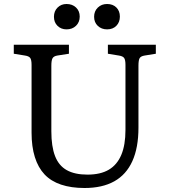

<svg xmlns="http://www.w3.org/2000/svg" viewBox="-20 -927 846 961"><path d="M403 14Q336 14 285.5 -3Q235 -20 203 -54Q171 -88 154.5 -140.5Q138 -193 138 -263V-602Q138 -627 131.5 -636.5Q125 -646 105 -649L49 -658V-703H325V-658L267 -649Q249 -646 243 -635.5Q237 -625 237 -598V-270Q237 -194 255.5 -146Q274 -98 314 -75.5Q354 -53 418 -53Q483 -53 524.5 -77.5Q566 -102 587 -151.5Q608 -201 608 -277V-602Q608 -627 601.5 -636.5Q595 -646 575 -649L520 -658V-703H760V-658L704 -649Q685 -646 679 -636Q673 -626 673 -598V-288Q673 -188 642.5 -120.5Q612 -53 552 -19.5Q492 14 403 14ZM516 -780Q488 -780 469.5 -797.5Q451 -815 451 -843Q451 -871 469.5 -889Q488 -907 516 -907Q545 -907 562.5 -889.5Q580 -872 580 -844Q580 -816 562.5 -798Q545 -780 516 -780ZM313 -780Q286 -780 268 -797.5Q250 -815 250 -843Q250 -871 268 -889Q286 -907 313 -907Q342 -907 360.5 -889.5Q379 -872 379 -844Q379 -816 360.5 -798Q342 -780 313 -780Z"/></svg>

Font: Literata 18pt
Style: Regular
Weight: 400
Designer: Latin by Veronika Burian and Jose Scaglione. Greek by Irene Vlachou. Cyrillic by Vera Evstafieva.
Foundry: TypeTogether
Version: Version 3.103;gftools[0.9.29]